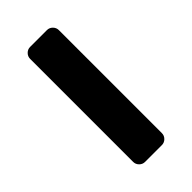

<svg xmlns="http://www.w3.org/2000/svg" viewBox="-173 -567 614 614"><g transform="rotate(-45 134.0 -260.0)"><path d="M172 0H96Q85 0 77 -8Q69 -16 69 -27V-493Q69 -504 77 -512Q85 -520 96 -520H172Q183 -520 191 -512Q199 -504 199 -493V-27Q199 -16 191 -8Q183 0 172 0Z"/></g></svg>

Font: Hezaedrus Medium
Style: Regular
Weight: 500
Designer: Hubert & Fischer
Foundry: Hubert & Fischer
Version: Version 1.10;September 3, 2019;FontCreator 11.5.0.2425 64-bi